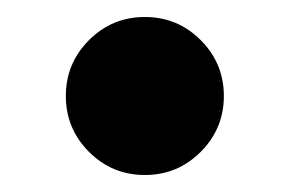

<svg xmlns="http://www.w3.org/2000/svg" viewBox="-20 -188 341 226"><path d="M57.5 -75Q57.5 -113.5 84.8 -140.8Q112 -168 150.5 -168Q189 -168 216.2 -140.8Q243.5 -113.5 243.5 -75Q243.5 -36.5 216.2 -9.2Q189 18 150.5 18Q112 18 84.8 -9.2Q57.5 -36.5 57.5 -75Z"/></svg>

Font: Besley* Narrow
Style: Bold
Weight: 700
Width: 4
Designer: Owen Earl
Foundry: indestructible type*
Version: Version 3.000; ttfautohint (v1.8.3)